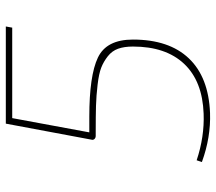

<svg xmlns="http://www.w3.org/2000/svg" viewBox="-61 -669 742 660"><g transform="rotate(-90 310.0 -339.0)"><path d="M549 -690 545 -668H234L185 -403H239Q380 -403 442 -373.5Q504 -344 504 -253Q504 -129 439.5 -61Q375 7 252 12Q168 15 83 -16L89 -34Q170 -7 249 -10Q361 -14 420.5 -77Q480 -140 480 -253Q480 -283 472.5 -304Q465 -325 446.5 -339.5Q428 -354 407.5 -362Q387 -370 349 -374.5Q311 -379 276.5 -380Q242 -381 186 -381H173Q166 -381 162 -385.5Q158 -390 160 -396L215 -690Z"/></g></svg>

Font: Ezarion Thin
Style: Italic
Weight: 250
Italic angle: -8°
Designer: Natanael Gama
Version: Version 1.001;PS 001.001;hotconv 1.0.70;makeotf.lib2.5.58329